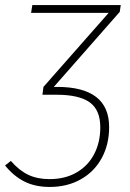

<svg xmlns="http://www.w3.org/2000/svg" viewBox="-54 -540 516 760"><path d="M420 -493 159 -196H172Q378 -196 378 -37Q378 32 348.5 86Q319 140 265.5 170Q212 200 143 200Q85 200 42.5 178.5Q0 157 -34 115L-11 97Q22 135 58 152Q94 169 142 169Q204 169 249.5 142.5Q295 116 319 69.5Q343 23 343 -36Q343 -105 301 -135Q259 -165 170 -165H114L118 -196L376 -489H69L74 -520H424Z"/></svg>

Font: FiraGO UltraLight
Style: Italic
Weight: 200
Italic angle: -8°
Designer: bBox Type GmbH
Foundry: bBox Type GmbH
Version: Version 1.001